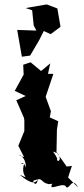

<svg xmlns="http://www.w3.org/2000/svg" viewBox="-20 -818 375 860"><path d="M214 5C192 45 269 -9 277 21C294 28 303 -28 330 22L285 -23L302 -75L279 -72L228 -143C270 -100 231 -85 236 -108C222 -141 205 -144 233 -133L235 -238L241 -275L203 -292L208 -320L177 -405L179 -368L219 -487H195L205 -534L164 -500L117 -539L84 -528L86 -484L46 -411L95 -388L53 -369L87 -291L89 -280V-231L62 -165L88 -114C32 -133 98 -133 96 -66C88 -102 59 -80 88 -84C68 -23 127 -11 67 -36C90 -18 135 20 149 -16C145 27 120 -8 133 -10C176 -26 158 -1 199 7ZM124 -772 131 -704 143 -681 57 -684 78 -564 115 -569 156 -639 176 -679 207 -665 251 -698 237 -780 190 -798 182 -797 95 -782Z"/></svg>

Font: Asimov Aggro
Style: Condensed
Weight: 500
Designer: Google
Version: Version 2.000980; 2014